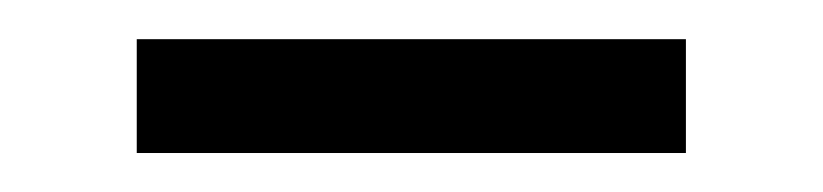

<svg xmlns="http://www.w3.org/2000/svg" viewBox="-20 -395 420 98"><path d="M330.1 -375V-316.9H49.8V-375Z"/></svg>

Font: Kreadon Light
Style: Regular
Weight: 300
Designer: kohakuno
Foundry: StudioGnu
Version: Version 1.000;Glyphs 3.1.2 (3151)